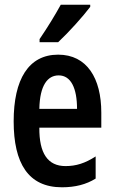

<svg xmlns="http://www.w3.org/2000/svg" viewBox="-20 -785 484 815"><path d="M363 -756V-765H238C212 -718 184 -672 148 -619V-606H227C273 -649 333 -716 363 -756ZM227 -553C101 -553 38 -448 38 -270C38 -92 100 10 243 10C299 10 346 -2 386 -27V-121C341 -92 303 -80 258 -80C183 -80 146 -134 147 -243H410V-307C410 -453 349 -553 227 -553ZM229 -465C281 -465 307 -411 307 -323H147C149 -423 182 -465 229 -465Z"/></svg>

Font: Noto Sans Hebrew ExtraCondensed SemiBold
Style: Regular
Weight: 600
Width: 2
Designer: Ben Nathan
Foundry: Google LLC
Version: Version 3.001